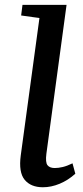

<svg xmlns="http://www.w3.org/2000/svg" viewBox="-20 -763 344 793"><path d="M157.3 10.4Q107.3 10.4 81.8 -20.5Q56.4 -51.5 65.7 -121L142.9 -688.5L67.3 -699.1L72.9 -743H254.9L171.6 -128.1Q167 -92 176.3 -80.5Q185.5 -69 206.1 -69Q221.3 -69 239.1 -73.2Q256.8 -77.4 279.5 -88.4L291.1 -45.5Q261.1 -18.4 226.3 -4Q191.5 10.4 157.3 10.4Z"/></svg>

Font: Merriweather Light
Style: Italic
Weight: 300
Italic angle: -7.8°
Designer: Eben Sorkin
Foundry: Eben Sorkin
Version: Version 2.101